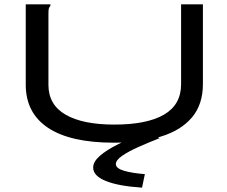

<svg xmlns="http://www.w3.org/2000/svg" viewBox="-20 -643 1040 880"><path d="M502 11Q303 11 200.5 -57Q98 -125 98 -255V-623H211V-616Q205 -610 203.5 -603Q202 -596 202 -579V-254Q202 -163 280.5 -117.5Q359 -72 504 -72Q653 -72 731.5 -117.5Q810 -163 810 -257V-623H910V-258Q910 -164 859.5 -104.5Q809 -45 717 -17Q625 11 502 11ZM644 155 631 217Q523 210 465 186.5Q407 163 407 125Q407 98 438 71Q469 44 523.5 17Q578 -10 649 -36L712 -10Q661 10 615 30.5Q569 51 540 71Q511 91 511 109Q511 129 549.5 140Q588 151 644 155Z"/></svg>

Font: Inconsolata UltraExpanded Medium
Style: Regular
Weight: 500
Width: 9
Monospace: yes
Designer: Raph Levien, Cyreal, Brenton Simpson
Foundry: Raph Levien, Cyreal, Google
Version: Version 3.001; ttfautohint (v1.8.2.53-6de2)